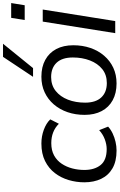

<svg xmlns="http://www.w3.org/2000/svg" viewBox="223 -1016 802 1288"><g transform="rotate(-90 624.0 -372.0)"><path d="M258.3 8.9Q186.2 8.9 138.9 -18.3Q91.7 -45.5 68.3 -94.4Q45 -143.3 45 -207.2Q45 -260.6 60.1 -312.1Q75.3 -363.6 106.9 -404.9Q138.5 -446.2 187.8 -470.8Q237.2 -495.3 305 -495.3Q353.5 -495.3 397.1 -479.2Q440.8 -463.1 467.2 -436L437.8 -378.1Q412.6 -403.4 380 -416.2Q347.5 -429 307.7 -429Q259.4 -429 225.1 -410.1Q190.9 -391.2 169.5 -358.9Q148.1 -326.7 138 -287.6Q127.9 -248.5 127.9 -207.6Q127.9 -139.5 160.6 -98.4Q193.4 -57.3 267.9 -57.3Q298.5 -57.3 332.4 -69.6Q366.3 -82 394.9 -107.7L418.6 -47.8Q399.6 -30.2 372.9 -17.4Q346.2 -4.7 316.5 2.1Q286.8 8.9 258.3 8.9Z M708.3 8.9Q643.2 8.9 595.7 -17Q548.2 -42.9 522.8 -91.1Q497.4 -139.2 497.4 -205.2Q497.4 -266.9 515.5 -319.7Q533.6 -372.4 567.6 -412Q601.7 -451.6 648.6 -473.4Q695.5 -495.3 753.5 -495.3Q819.2 -495.3 866.4 -469.3Q913.7 -443.4 939.1 -395.5Q964.4 -347.6 964.4 -281.2Q964.4 -219.4 946.3 -166.7Q928.3 -114 894.2 -74.4Q860.2 -34.8 813.3 -12.9Q766.4 8.9 708.3 8.9ZM710.8 -56.4Q766.3 -56.4 804.5 -87.1Q842.6 -117.9 862.5 -169.8Q882.4 -221.7 882.4 -284.1Q882.4 -355.8 847.6 -392.9Q812.7 -430 751 -430Q696 -430 657.6 -399.2Q619.3 -368.4 599.3 -317Q579.4 -265.7 579.4 -202.2Q579.4 -131 614.3 -93.7Q649.1 -56.4 710.8 -56.4ZM752.7 -551.3 886.7 -752.8H974.6L811.2 -551.3Z M1133.6 -607.3 1148.3 -698H1247.5L1232.8 -607.3ZM1045.6 0 1123.1 -486.3H1204.1L1126.6 0Z"/></g></svg>

Font: Nunito Sans 12pt ExtraLight
Style: Italic
Weight: 200
Italic angle: -9°
Designer: Vernon Adams
Foundry: Vernon Adams
Version: Version 3.101;gftools[0.9.27]